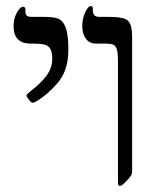

<svg xmlns="http://www.w3.org/2000/svg" viewBox="-20 -609 536 635"><path d="M417 -43.9Q417 -34.2 413.1 -27.8Q409.2 -21.5 395.8 -7.8Q382.3 5.9 377 5.9Q372.6 5.9 371.3 2.2Q370.1 -1.5 370.1 -14.2V-402.8Q370.1 -430.2 367.4 -442.1Q364.7 -454.1 357.4 -459.5Q350.1 -464.8 328.1 -464.8H297.9Q275.4 -464.8 263.7 -481.4Q252 -498 252 -522.9Q252 -545.9 261.5 -567.4Q271 -588.9 280.8 -588.9Q287.1 -588.9 287.1 -580.1V-570.8Q287.1 -565.4 291.7 -559.3Q296.4 -553.2 309.1 -553.2H339.8Q389.2 -553.2 403.1 -540.8Q417 -528.3 417 -485.8ZM206.1 -445.8Q206.1 -407.7 196.3 -379.6Q186.5 -351.6 164.3 -327.4Q142.1 -303.2 118.7 -286.1Q95.2 -269 87.9 -269Q83.5 -269 75.7 -279.1Q67.9 -289.1 67.9 -293Q67.9 -296.9 72.3 -299.8L83 -309.1Q116.7 -335 134.8 -360.1Q152.8 -385.3 152.8 -414.1Q152.8 -434.6 147.5 -445.3Q142.1 -456.1 130.6 -460.4Q119.1 -464.8 87.9 -464.8H81.1Q24.9 -464.8 24.9 -522.9Q24.9 -546.9 35.6 -566.9Q46.4 -586.9 57.1 -586.9Q59.6 -586.9 61.8 -584.5Q64 -582 64 -579.1V-569.8Q64 -553.2 83 -553.2H127Q166 -553.2 179.4 -543.5Q192.9 -533.7 199.5 -510.5Q206.1 -487.3 206.1 -445.8Z"/></svg>

Font: Liberation Serif
Style: Regular
Weight: 400
Designer: Steve Matteson
Foundry: Ascender Corporation
Version: Version 2.1.5